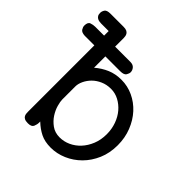

<svg xmlns="http://www.w3.org/2000/svg" viewBox="-169 -735 863 863"><g transform="rotate(45 262.5 -303.0)"><path d="M1 -490Q1 -512 14 -516.5Q27 -521 40 -521H96V-550H48Q43 -550 36.5 -551Q30 -552 24.5 -555Q19 -558 15 -564Q11 -570 11 -581Q11 -591 17.5 -601Q24 -611 47 -611H130Q143 -611 150 -607.5Q157 -604 160.5 -598.5Q164 -593 165 -587Q166 -581 166 -576V-521H263Q280 -521 288.5 -511Q297 -501 297 -489Q297 -481 290.5 -470Q284 -459 260 -459H166V-387Q193 -410 223.5 -423Q254 -436 292 -436Q331 -436 366.5 -419.5Q402 -403 429 -373.5Q456 -344 472 -303.5Q488 -263 488 -216Q488 -166 470.5 -125.5Q453 -85 424 -56Q395 -27 358 -11Q321 5 282 5Q244 5 217 -8.5Q190 -22 166 -45V-38Q166 -26 160.5 -13Q155 0 133 0H132Q118 0 110.5 -4Q103 -8 100 -14Q97 -20 96.5 -27Q96 -34 96 -39V-459H35Q14 -460 7.5 -470.5Q1 -481 1 -490ZM166 -185Q166 -172 172 -150.5Q178 -129 191.5 -108Q205 -87 226.5 -71.5Q248 -56 278 -56Q305 -56 330 -67.5Q355 -79 374.5 -100Q394 -121 406 -150.5Q418 -180 418 -216Q418 -249 407.5 -278Q397 -307 379 -328Q361 -349 337.5 -361.5Q314 -374 287 -374Q260 -374 237.5 -364Q215 -354 199.5 -338.5Q184 -323 175 -304Q166 -285 166 -268Z"/></g></svg>

Font: CMU Typewriter Custom
Style: Regular
Weight: 500
Monospace: yes
Version: Version 0.7.0